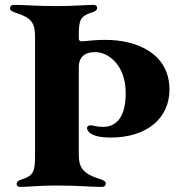

<svg xmlns="http://www.w3.org/2000/svg" viewBox="-20 -752 722 779"><path d="M429 -193.9C576.7 -193.9 667.6 -272.7 667.6 -388.5C667.6 -533.4 537.6 -590.2 408.4 -590.2C366.5 -590.2 345.9 -587 324.9 -585.2L311.1 -584.5C303.3 -584.2 299.7 -588.8 299.7 -596.6V-605.1C299.7 -672.6 304.7 -686.4 357.2 -703.1C368.6 -706.7 374.3 -712.4 374.3 -720.2C374.3 -727.3 369.3 -732.2 359.4 -732.2C334.5 -732.2 276.3 -727.3 214.5 -727.3C120 -727.3 82.4 -732.2 36.9 -732.2C25.6 -732.2 20.6 -726.6 20.6 -718.8C20.6 -710.2 27.3 -705.3 47.6 -698.9C108.7 -679.3 122.2 -657.3 122.2 -603V-121.4C122.2 -54.7 116.5 -39.1 64.6 -22.7C53.3 -19.2 47.6 -13.5 47.6 -5.7C47.6 1.4 52.6 6.4 62.5 6.4C87.4 6.4 145.6 0.7 207.4 0.7C301.8 0.7 346.6 6.4 392 6.4C403.4 6.4 409.1 1.1 409.1 -7.1C409.1 -16.3 401.6 -20.6 381.4 -27C320.3 -46.5 299.7 -69.2 299.7 -123.6V-478.7C299.7 -535.5 343 -540.5 367.2 -540.5C418.3 -540.5 490.1 -489.3 490.1 -374.3C490.1 -280.5 454.5 -237.2 398.4 -237.2C370 -237.2 358 -243.6 347.3 -243.6C336.6 -243.6 333.1 -237.9 333.1 -232.2C333.1 -223 343.8 -193.9 429 -193.9Z"/></svg>

Font: Margiela Serif
Style: Bold
Weight: 700
Designer: Andreas Faust, Stefan Endress
Version: Version 1.002;FEAKit 1.0